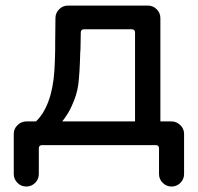

<svg xmlns="http://www.w3.org/2000/svg" viewBox="-20 -519 709 688"><path d="M452.1 -414.1H281.2Q269.5 -414.1 269.5 -402.3L268.6 -354.5Q268.6 -339.8 267.6 -333Q265.6 -255.9 260.7 -217.3Q255.9 -178.7 235.4 -135.7Q226.6 -116.2 210.4 -93.8Q194.3 -71.3 178.7 -57.6H79.1Q99.6 -75.2 111.3 -86.4Q123 -97.7 132.8 -113.3Q156.2 -150.4 167 -204.1Q172.9 -234.4 174.8 -264.2Q176.8 -293.9 177.7 -339.8V-363.3L178.7 -454.1Q178.7 -472.7 191.9 -485.8Q205.1 -499 223.6 -499H509.8Q528.3 -499 541.5 -485.8Q554.7 -472.7 554.7 -454.1V-39.1H463.9V-402.3Q463.9 -414.1 452.1 -414.1ZM29.3 104.5V-39.1Q29.3 -57.6 43 -70.8Q56.6 -84 75.2 -84H593.8Q612.3 -84 626 -70.8Q639.6 -57.6 639.6 -39.1V104.5Q639.6 123 626.5 136.2Q613.3 149.4 594.7 149.4Q576.2 149.4 563 136.2Q549.8 123 549.8 104.5V12.7Q549.8 1 538.1 1H130.9Q119.1 1 119.1 12.7V104.5Q119.1 123 106 136.2Q92.8 149.4 74.2 149.4Q55.7 149.4 42.5 136.2Q29.3 123 29.3 104.5Z"/></svg>

Font: jf-openhuninn-2.1
Style: Regular
Weight: 400
Designer: [Kosugi Maru]
Designed by MOTOYA      

[Varela Round]
Joe Prince (Latin component); Avraham Cornfeld (Hebrew component)
Foundry: justfont Co., Ltd.
Version: 2.1